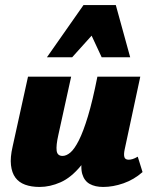

<svg xmlns="http://www.w3.org/2000/svg" viewBox="-20 -731 604 761"><path d="M137 10Q104 10 79.5 1Q55 -8 41 -27Q27 -46 23.5 -76.5Q20 -107 30 -150L91 -427H262L211 -195Q202 -155 204.5 -134Q207 -113 228 -113Q243 -113 259 -126.5Q275 -140 292.5 -174.5Q310 -209 328.5 -270Q347 -331 366 -427H434Q408 -293 374 -207.5Q340 -122 301 -74.5Q262 -27 220 -8.5Q178 10 137 10ZM389 10Q357 10 335.5 -2Q314 -14 306 -41.5Q298 -69 308 -117L371 -427H536L474 -138Q470 -119 473 -108.5Q476 -98 490 -98Q497 -98 505.5 -100.5Q514 -103 526 -110L545 -49Q511 -19 469.5 -4.5Q428 10 389 10ZM166 -504 311 -711H439L384 -635L266 -504ZM383 -504 322 -635 311 -711H439L496 -504Z"/></svg>

Font: Ysabeau Infant Black
Style: Italic
Weight: 900
Italic angle: -12°
Designer: Christian Thalmann (Catharsis Fonts)
Version: Version 2.001;gftools[0.9.30]; featfreeze: ss01,ss02,lnum